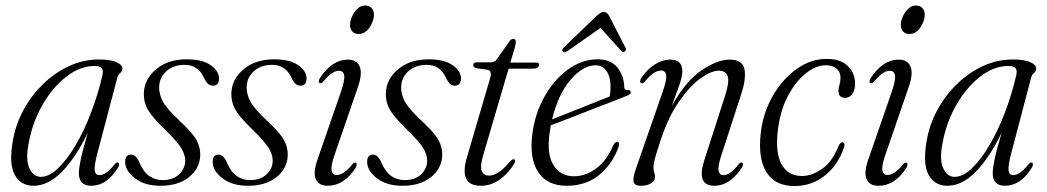

<svg xmlns="http://www.w3.org/2000/svg" viewBox="-20 -648 3697 678"><path d="M324.5 -109Q312 -61.5 314.5 -45.5Q317 -29.5 331 -29.5Q341.5 -29.5 354 -37.5Q366.5 -45.5 385 -68Q391.5 -76 397 -74Q404 -71 397 -56.5Q357.5 8 302 8Q258.5 8 258.5 -36.5Q258.5 -52.5 265 -84.5Q271.5 -116.5 290 -179Q246.5 -90 198.2 -41Q150 8 98 8Q53.5 8 32.2 -30.5Q11 -69 25 -148.5Q34 -205 61.5 -256.8Q89 -308.5 130.2 -349.2Q171.5 -390 222.5 -414Q273.5 -438 329.5 -438Q370 -438 391.2 -428.5Q412.5 -419 412 -406Q412 -396.5 404.2 -390Q396.5 -383.5 394 -373ZM81.5 -143.5Q69.5 -84 83.8 -53.8Q98 -23.5 124 -23.5Q153 -23.5 184.5 -53.2Q216 -83 246.2 -134Q276.5 -185 301.2 -249.5Q326 -314 342 -383.5Q345 -399 339.5 -407Q334 -415 313.5 -415Q263 -415 214.8 -377.8Q166.5 -340.5 130.8 -278.8Q95 -217 81.5 -143.5Z M554 -12Q590.5 -12 612.2 -32.2Q634 -52.5 634 -81Q634 -101.5 620.2 -124.5Q606.5 -147.5 565.5 -187.5Q535 -217 518 -238Q501 -259 494.2 -277.8Q487.5 -296.5 488 -319Q489.5 -368.5 531.2 -403.5Q573 -438.5 639 -438.5Q694.5 -438.5 723.8 -418Q753 -397.5 753.5 -371.5Q753.5 -345.5 731.5 -345.5Q722 -345.5 714.5 -352Q707 -358.5 699 -376Q678 -419 632.5 -419Q592.5 -419 567.2 -396.2Q542 -373.5 542 -338.5Q542 -315 554.8 -290.2Q567.5 -265.5 613 -222.5Q659.5 -179.5 674 -153.2Q688.5 -127 687 -97.5Q684.5 -51.5 646.5 -21.8Q608.5 8 546.5 8Q491 8 456.5 -18.5Q422 -45 422 -76Q422 -102 443 -102Q461 -102 473.5 -71Q488 -39 508.5 -25.5Q529 -12 554 -12Z M863 -12Q899.5 -12 921.2 -32.2Q943 -52.5 943 -81Q943 -101.5 929.2 -124.5Q915.5 -147.5 874.5 -187.5Q844 -217 827 -238Q810 -259 803.2 -277.8Q796.5 -296.5 797 -319Q798.5 -368.5 840.2 -403.5Q882 -438.5 948 -438.5Q1003.5 -438.5 1032.8 -418Q1062 -397.5 1062.5 -371.5Q1062.5 -345.5 1040.5 -345.5Q1031 -345.5 1023.5 -352Q1016 -358.5 1008 -376Q987 -419 941.5 -419Q901.5 -419 876.2 -396.2Q851 -373.5 851 -338.5Q851 -315 863.8 -290.2Q876.5 -265.5 922 -222.5Q968.5 -179.5 983 -153.2Q997.5 -127 996 -97.5Q993.5 -51.5 955.5 -21.8Q917.5 8 855.5 8Q800 8 765.5 -18.5Q731 -45 731 -76Q731 -102 752 -102Q770 -102 782.5 -71Q797 -39 817.5 -25.5Q838 -12 863 -12Z M1246.5 -528Q1232 -528 1224 -537Q1216 -546 1216 -560.5Q1216 -573.5 1223 -589.5Q1230 -605.5 1242 -617Q1254 -628.5 1269 -628.5Q1284 -628.5 1292.2 -619.5Q1300.5 -610.5 1300.5 -596.5Q1300.5 -574 1285 -551Q1269.5 -528 1246.5 -528ZM1161 -100Q1148 -62 1151 -46Q1154 -30 1169 -30Q1179 -30 1192.5 -37.8Q1206 -45.5 1224.5 -68Q1230.5 -75.5 1235.5 -73.5Q1244 -70.5 1235.5 -55Q1195 8 1137 8Q1105.5 8 1095.2 -15.5Q1085 -39 1101 -84L1183.5 -322.5Q1198 -364 1195.5 -381Q1193 -398 1177 -398Q1165.5 -398 1152.8 -390Q1140 -382 1120.5 -359Q1114.5 -352 1109.5 -354.5Q1101.5 -357.5 1109.5 -372Q1152.5 -437.5 1208.5 -437.5Q1239.5 -437.5 1250 -413.5Q1260.5 -389.5 1244.5 -342.5Z M1408.5 -12Q1445 -12 1466.8 -32.2Q1488.5 -52.5 1488.5 -81Q1488.5 -101.5 1474.8 -124.5Q1461 -147.5 1420 -187.5Q1389.5 -217 1372.5 -238Q1355.5 -259 1348.8 -277.8Q1342 -296.5 1342.5 -319Q1344 -368.5 1385.8 -403.5Q1427.5 -438.5 1493.5 -438.5Q1549 -438.5 1578.2 -418Q1607.5 -397.5 1608 -371.5Q1608 -345.5 1586 -345.5Q1576.5 -345.5 1569 -352Q1561.5 -358.5 1553.5 -376Q1532.5 -419 1487 -419Q1447 -419 1421.8 -396.2Q1396.5 -373.5 1396.5 -338.5Q1396.5 -315 1409.2 -290.2Q1422 -265.5 1467.5 -222.5Q1514 -179.5 1528.5 -153.2Q1543 -127 1541.5 -97.5Q1539 -51.5 1501 -21.8Q1463 8 1401 8Q1345.5 8 1311 -18.5Q1276.5 -45 1276.5 -76Q1276.5 -102 1297.5 -102Q1315.5 -102 1328 -71Q1342.5 -39 1363 -25.5Q1383.5 -12 1408.5 -12Z M1702 -401.5 1660.5 -407.5Q1651 -411 1651 -417.5Q1651 -428 1665 -428H1714Q1726 -428 1733 -437L1778 -500.5Q1784 -510.5 1792 -510.5Q1801.5 -510.5 1801.5 -500.5Q1801.5 -493 1797.5 -478.5L1782 -427H1875Q1883.5 -427 1883.5 -420Q1883.5 -405.5 1862 -405.5H1776L1687 -102.5Q1674.5 -61 1681 -44.5Q1687.5 -28 1707.5 -28Q1739.5 -28 1781.5 -78Q1790 -87.5 1795.5 -85.5Q1802 -83 1796 -70.5Q1776 -36.5 1745.2 -14.2Q1714.5 8 1677.5 8Q1598.5 8 1629.5 -94.5L1708 -362.5Q1714.5 -383 1713 -391Q1711.5 -399 1702 -401.5Z M2164.5 -130Q2144.5 -71.5 2097.8 -31.8Q2051 8 1980.5 8Q1914 8 1881.5 -39Q1849 -86 1859.5 -172Q1868.5 -246 1902.5 -306.5Q1936.5 -367 1986 -402.8Q2035.5 -438.5 2089.5 -438.5Q2136.5 -438.5 2160 -409.8Q2183.5 -381 2184.5 -339.5Q2185 -328.5 2196 -330Q2205 -331 2207 -324.5Q2209.5 -316 2195.5 -310.5Q2178.5 -303.5 2144.2 -290.2Q2110 -277 2068.8 -261Q2027.5 -245 1989 -230Q1950.5 -215 1925 -205.5Q1922.5 -191 1920.5 -176Q1910.5 -102 1935 -63.8Q1959.5 -25.5 2007 -25.5Q2046 -25.5 2083.5 -51.8Q2121 -78 2146 -136Q2153.5 -148 2160 -147Q2169.5 -146 2164.5 -130ZM2083.5 -417.5Q2038.5 -417.5 1994.5 -365.8Q1950.5 -314 1929.5 -226.5Q1957.5 -237.5 1996 -252.8Q2034.5 -268 2071.8 -283Q2109 -298 2133 -307.5Q2136 -320.5 2136 -342Q2136 -375.5 2122.2 -396.5Q2108.5 -417.5 2083.5 -417.5ZM1985 -468.5Q1972 -460 1967 -466Q1962.5 -472 1971 -480.5L2087 -592Q2101.5 -606 2112 -606Q2124 -606 2131 -592L2188.5 -480Q2193 -471 2186 -466Q2179.5 -461.5 2172.5 -469.5L2100.5 -549.5Z M2244.5 -355Q2240.5 -356 2240.5 -361.2Q2240.5 -366.5 2244.5 -372.5Q2266 -404 2292.8 -420.8Q2319.5 -437.5 2347 -437.5Q2389.5 -437.5 2389.5 -396.5Q2389.5 -377.5 2378.5 -346.2Q2367.5 -315 2352 -273.5Q2402 -363 2458 -400.2Q2514 -437.5 2556.5 -437.5Q2602.5 -437.5 2609 -403.2Q2615.5 -369 2596 -311L2528 -102Q2514.5 -61 2517.5 -45.2Q2520.5 -29.5 2534.5 -29.5Q2545 -29.5 2557.5 -37.5Q2570 -45.5 2589 -68.5Q2595 -76 2599.5 -73.5Q2608 -70 2600 -56.5Q2557.5 8 2503 8Q2438 8 2467 -82L2540 -308.5Q2556.5 -360 2549.5 -379.2Q2542.5 -398.5 2518.5 -398.5Q2492 -398.5 2454.2 -371.8Q2416.5 -345 2378 -289.8Q2339.5 -234.5 2311.5 -149Q2296 -103 2291.8 -84.5Q2287.5 -66 2287.5 -56.5Q2287.5 -46 2290.2 -39Q2293 -32 2293 -22.5Q2293 -9.5 2279 -0.8Q2265 8 2242 8Q2221 8 2217.5 -6Q2214 -20 2225.5 -52L2319 -320.5Q2335 -365.5 2332.5 -382.2Q2330 -399 2314.5 -399Q2302 -399 2288.5 -390.2Q2275 -381.5 2257.5 -360.5Q2250.5 -352.5 2244.5 -355Z M2896 -417.5Q2861.5 -417.5 2825.8 -389.2Q2790 -361 2762.8 -309.8Q2735.5 -258.5 2727 -190Q2717 -108.5 2740 -67.5Q2763 -26.5 2812 -26.5Q2847 -26.5 2883.2 -51.8Q2919.5 -77 2942 -134.5Q2948.5 -146 2954.5 -145.5Q2959 -145.5 2961.2 -140.8Q2963.5 -136 2959.5 -125Q2939 -65 2892.8 -28Q2846.5 9 2785 9Q2717.5 9 2686.8 -39.5Q2656 -88 2666.5 -179Q2674.5 -249 2708.5 -308.5Q2742.5 -368 2792.5 -404Q2842.5 -440 2899.5 -440Q2948.5 -440 2974.2 -414.5Q3000 -389 2999.5 -352Q2999 -327.5 2989 -315Q2979 -302.5 2965 -302.5Q2940.5 -302.5 2941 -327Q2941 -338.5 2944.5 -349.5Q2948 -360.5 2948 -374Q2948 -393.5 2934.2 -405.5Q2920.5 -417.5 2896 -417.5Z M3191.5 -528Q3177 -528 3169 -537Q3161 -546 3161 -560.5Q3161 -573.5 3168 -589.5Q3175 -605.5 3187 -617Q3199 -628.5 3214 -628.5Q3229 -628.5 3237.2 -619.5Q3245.5 -610.5 3245.5 -596.5Q3245.5 -574 3230 -551Q3214.5 -528 3191.5 -528ZM3106 -100Q3093 -62 3096 -46Q3099 -30 3114 -30Q3124 -30 3137.5 -37.8Q3151 -45.5 3169.5 -68Q3175.5 -75.5 3180.5 -73.5Q3189 -70.5 3180.5 -55Q3140 8 3082 8Q3050.5 8 3040.2 -15.5Q3030 -39 3046 -84L3128.5 -322.5Q3143 -364 3140.5 -381Q3138 -398 3122 -398Q3110.5 -398 3097.8 -390Q3085 -382 3065.5 -359Q3059.5 -352 3054.5 -354.5Q3046.5 -357.5 3054.5 -372Q3097.5 -437.5 3153.5 -437.5Q3184.5 -437.5 3195 -413.5Q3205.5 -389.5 3189.5 -342.5Z M3551.5 -109Q3539 -61.5 3541.5 -45.5Q3544 -29.5 3558 -29.5Q3568.5 -29.5 3581 -37.5Q3593.5 -45.5 3612 -68Q3618.5 -76 3624 -74Q3631 -71 3624 -56.5Q3584.5 8 3529 8Q3485.5 8 3485.5 -36.5Q3485.5 -52.5 3492 -84.5Q3498.5 -116.5 3517 -179Q3473.5 -90 3425.2 -41Q3377 8 3325 8Q3280.5 8 3259.2 -30.5Q3238 -69 3252 -148.5Q3261 -205 3288.5 -256.8Q3316 -308.5 3357.2 -349.2Q3398.5 -390 3449.5 -414Q3500.5 -438 3556.5 -438Q3597 -438 3618.2 -428.5Q3639.5 -419 3639 -406Q3639 -396.5 3631.2 -390Q3623.5 -383.5 3621 -373ZM3308.5 -143.5Q3296.5 -84 3310.8 -53.8Q3325 -23.5 3351 -23.5Q3380 -23.5 3411.5 -53.2Q3443 -83 3473.2 -134Q3503.5 -185 3528.2 -249.5Q3553 -314 3569 -383.5Q3572 -399 3566.5 -407Q3561 -415 3540.5 -415Q3490 -415 3441.8 -377.8Q3393.5 -340.5 3357.8 -278.8Q3322 -217 3308.5 -143.5Z"/></svg>

Font: Fraunces 144pt Soft Light
Style: Italic
Weight: 300
Italic angle: -16°
Version: Version 1.000;[b76b70a41]